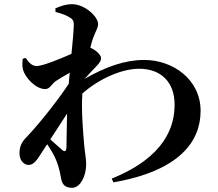

<svg xmlns="http://www.w3.org/2000/svg" viewBox="-20 -836 1040 916"><path d="M300 -294C298 -228 298 -166 297 -132C296 -113 288 -110 275 -122C265 -131 241 -152 220 -171ZM245 -779C272 -772 294 -764 307 -756C325 -746 332 -740 332 -718C332 -693 327 -641 321 -579C262 -553 183 -521 155 -521C133 -521 119 -536 102 -560L88 -555C87 -538 85 -519 90 -503C102 -462 152 -411 196 -411C218 -411 225 -434 246 -449C261 -459 287 -475 313 -489C311 -471 309 -453 308 -436C239 -333 148 -224 102 -177C82 -156 73 -134 73 -105C73 -69 95 -49 117 -49C142 -50 157 -74 175 -102L205 -148C224 -120 241 -91 249 -69C261 -40 266 -14 271 13C276 42 288 60 324 60C362 60 391 6 391 -52C391 -80 386 -100 382 -140C377 -201 367 -307 373 -390C450 -458 558 -508 644 -508C748 -508 813 -444 813 -337C813 -236 771 -88 513 16L521 34C842 -22 937 -165 937 -307C937 -458 804 -550 668 -550C577 -550 485 -518 384 -460C403 -482 424 -503 439 -519C454 -535 463 -546 462 -560C462 -572 441 -594 420 -604C417 -606 414 -607 411 -608C415 -626 419 -640 423 -651C434 -684 448 -702 448 -721C448 -758 383 -816 324 -816C295 -816 271 -808 244 -796Z"/></svg>

Font: Noto Serif CJK JP
Style: Bold
Weight: 700
Designer: Ryoko NISHIZUKA 西塚涼子 (kana & ideographs); Frank Grießhammer (Latin, Greek & Cyrillic); Wenlong ZHANG 张文龙 (bopomofo); San
Foundry: Adobe Systems Incorporated
Version: Version 1.000;PS 1;hotconv 16.6.53;makeotf.lib2.5.65590